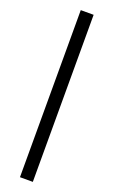

<svg xmlns="http://www.w3.org/2000/svg" viewBox="-189 -790 639 1080"><g transform="rotate(20 130.5 -250.0)"><path d="M92 250V-750H169V250Z"/></g></svg>

Font: TypoPRO Source Serif Pro
Style: Regular
Weight: 600
Designer: Frank Grießhammer
Foundry: Adobe Systems Incorporated
Version: Version 1.017;PS 1.0;hotconv 1.0.79;makeotf.lib2.5.61930